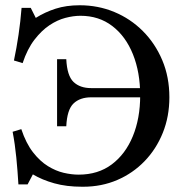

<svg xmlns="http://www.w3.org/2000/svg" viewBox="-20 -700 712 730"><path d="M292 10Q233 10 186.5 -3Q140 -16 105 -37L85 1H50Q47 -50 42 -101Q37 -152 28 -199L61 -209Q79 -155 105.5 -121Q132 -87 162 -68.5Q192 -50 222 -43Q252 -36 279 -36Q353 -36 405 -75Q457 -114 485 -182Q513 -250 513 -337Q513 -425 485.5 -493.5Q458 -562 407 -601Q356 -640 286 -640Q259 -640 228.5 -632Q198 -624 168 -604Q138 -584 111 -549Q84 -514 66 -460L33 -470Q43 -517 50.5 -568Q58 -619 62 -670H97L116 -632Q151 -654 191.5 -667Q232 -680 283 -680Q353 -680 414.5 -654.5Q476 -629 523 -582Q570 -535 597 -471Q624 -407 624 -330Q624 -257 599 -195Q574 -133 529.5 -87Q485 -41 425.5 -15.5Q366 10 296 10ZM197 -220V-475H232Q235 -412 259.5 -388.5Q284 -365 327 -365H548V-330H327Q284 -330 259.5 -306.5Q235 -283 232 -220Z"/></svg>

Font: Brygada 1918 Medium
Style: Regular
Weight: 500
Designer: Mateusz Machalski | Borys Kosmynka | Przemek Hoffer
Foundry: NIEPODLEGLA 2018
Version: Version 3.006